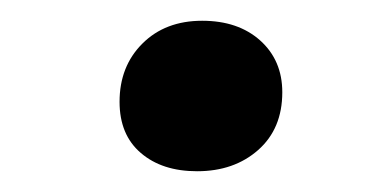

<svg xmlns="http://www.w3.org/2000/svg" viewBox="-20 -541 359 185"><path d="M95.2 -442.9Q95.2 -477.1 117.2 -499Q139.2 -521 174.8 -521Q209.5 -521 230.7 -502Q252 -482.9 252 -452.1Q252 -417 228.8 -396.5Q205.6 -376 169.9 -376Q136.2 -376 115.7 -393.6Q95.2 -411.1 95.2 -442.9Z"/></svg>

Font: Literata Book
Style: Italic
Weight: 400
Italic angle: -3°
Designer: Latin by Veronika Burian and Jose Scaglione. Greek by Irene Vlachou. Cyrillic by Vera Evstafieva
Foundry: TypeTogether
Version: Version 1.003;PS 001.003;hotconv 1.0.88;makeotf.lib2.5.64775